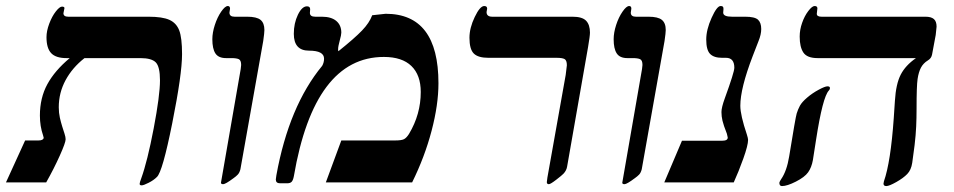

<svg xmlns="http://www.w3.org/2000/svg" viewBox="-58 -609 3184 641"><path d="M138.2 -251Q138.2 -232.4 141.8 -216.3Q145.5 -200.2 149.7 -186.8Q153.8 -173.3 157.5 -162.4Q161.1 -151.4 161.1 -144Q161.1 -132.8 141.6 -89.4Q122.1 -45.9 96.2 0H-38.1L25.9 -140.1H70.8Q86.4 -140.1 87.9 -148.9L85.9 -156.7Q75.2 -187.5 75.2 -223.1Q75.2 -282.2 100.1 -327.9Q125 -373.5 174.8 -415H164.1Q128.4 -415 112.8 -431.6Q97.2 -448.2 97.2 -484.9Q97.2 -505.4 106.4 -530Q115.7 -554.7 128.4 -570.8Q141.1 -586.9 148.9 -586.9Q157.2 -586.9 157.2 -582L153.8 -564.9Q153.8 -553.2 169.9 -553.2H438Q484.4 -553.2 507.6 -542.7Q530.8 -532.2 540.3 -507.6Q549.8 -482.9 549.8 -428.2Q549.8 -361.3 517.1 -198Q484.4 -34.7 465.8 -18.1Q455.1 -7.3 438.2 1.2Q421.4 9.8 415 9.8Q408.2 9.8 408.2 4.9Q408.2 0.5 413.6 -13.7Q434.1 -70.3 455.1 -180.4Q476.1 -290.5 476.1 -340.8Q476.1 -386.2 462.2 -400.6Q448.2 -415 411.1 -415H224.1Q183.6 -383.3 160.9 -341.3Q138.2 -299.3 138.2 -251Z M696.8 -415Q671.4 -415 661.1 -430.7Q650.9 -446.3 650.9 -478Q650.9 -500 659.2 -525.6Q667.5 -551.3 680.4 -570.1Q693.4 -588.9 702.6 -588.9Q710 -588.9 710 -580.1L708 -566.9Q708 -553.2 725.1 -553.2H767.1Q798.8 -553.2 811.8 -542.7Q824.7 -532.2 824.7 -508.8Q824.7 -499.5 820.8 -472.2L744.6 -43.9Q741.7 -32.2 735.8 -26.1Q730 -20 721.7 -14.2Q694.8 5.9 687 5.9Q679.7 5.9 679.7 1L745.6 -378.4L747.1 -392.1Q747.1 -407.7 739.3 -411.4Q731.4 -415 714.8 -415Z M1261.7 -140.1Q1282.7 -140.1 1291 -144.5Q1299.3 -148.9 1307.6 -162.1Q1346.7 -227.5 1346.7 -301.8Q1346.7 -358.4 1315.4 -388.7Q1284.2 -418.9 1223.6 -418.9Q991.2 -418.9 922.9 -20Q920.4 -7.3 915.8 -2.2Q911.1 2.9 900.9 2.9H877Q862.8 2.9 862.8 -9.8L864.7 -23.9Q906.7 -254.9 1017.6 -389.2Q1023.9 -400.4 1023.9 -413.1Q1023.9 -439.9 973.6 -439.9Q922.9 -439.9 922.9 -496.1Q922.9 -531.2 936.5 -559.6Q950.2 -587.9 966.8 -587.9Q977.5 -587.9 977.5 -578.1L976.6 -565.9Q976.6 -553.2 994.6 -553.2H1016.6Q1047.9 -553.2 1064.7 -539.1Q1081.5 -524.9 1081.5 -500Q1081.5 -492.7 1076.2 -473.6Q1070.8 -454.1 1070.8 -444.8V-441.4L1071.8 -438Q1126 -481.4 1150.6 -507.1Q1175.3 -532.7 1184.6 -558.1L1229.5 -563Q1405.8 -563 1405.8 -331.1Q1405.8 -259.3 1382.8 -172.1Q1359.9 -85 1317.9 0H1029.8L1081.5 -140.1Z M1572.3 -416Q1538.1 -416 1523.7 -430.4Q1509.3 -444.8 1509.3 -482.9Q1509.3 -515.6 1526.9 -552.2Q1544.4 -588.9 1558.6 -588.9Q1568.4 -588.9 1568.4 -580.1L1566.4 -568.8Q1566.4 -553.2 1585.4 -553.2H1853.5Q1885.7 -553.2 1898.7 -539.8Q1911.6 -526.4 1911.6 -500Q1911.6 -488.8 1905.3 -452.1L1835.4 -53.2Q1834.5 -46.9 1831.3 -40.5Q1828.1 -34.2 1823.2 -29.1Q1818.4 -23.9 1799.1 -9Q1779.8 5.9 1774.4 5.9Q1767.6 5.9 1767.6 -1L1769.5 -16.1L1830.6 -358.9Q1834.5 -387.7 1834.5 -391.1Q1834.5 -407.7 1826.7 -411.9Q1818.8 -416 1800.3 -416Z M2036.6 -415Q2011.2 -415 2001 -430.7Q1990.7 -446.3 1990.7 -478Q1990.7 -500 1999 -525.6Q2007.3 -551.3 2020.3 -570.1Q2033.2 -588.9 2042.5 -588.9Q2049.8 -588.9 2049.8 -580.1L2047.9 -566.9Q2047.9 -553.2 2064.9 -553.2H2106.9Q2138.7 -553.2 2151.6 -542.7Q2164.6 -532.2 2164.6 -508.8Q2164.6 -499.5 2160.6 -472.2L2084.5 -43.9Q2081.5 -32.2 2075.7 -26.1Q2069.8 -20 2061.5 -14.2Q2034.7 5.9 2026.9 5.9Q2019.5 5.9 2019.5 1L2085.4 -378.4L2086.9 -392.1Q2086.9 -407.7 2079.1 -411.4Q2071.3 -415 2054.7 -415Z M2439.5 -142.1Q2439.5 -124 2423.6 -79.6Q2407.7 -35.2 2391.6 0H2159.7L2218.8 -139.2H2353.5Q2371.6 -139.2 2371.6 -149.9L2368.7 -162.6Q2357.4 -191.4 2354 -206.1Q2350.6 -220.7 2350.6 -234.9Q2350.6 -250 2361.8 -280.8Q2393.6 -368.2 2393.6 -382.8Q2393.6 -416 2365.7 -416H2352.5Q2325.2 -416 2312.5 -429.2Q2299.8 -442.4 2299.8 -477.1Q2299.8 -509.8 2317.6 -549.3Q2335.4 -588.9 2347.7 -588.9Q2353 -588.9 2355.2 -586.9Q2357.4 -585 2357.4 -579.1L2356.4 -566.9Q2356.4 -553.2 2385.7 -553.2H2429.7Q2461.9 -553.2 2472.7 -543.2Q2483.4 -533.2 2483.4 -512.2Q2483.4 -493.7 2474.1 -471.2L2454.6 -420.9Q2413.6 -314 2413.6 -255.9Q2413.6 -224.6 2435.5 -159.7Q2439.5 -147 2439.5 -142.1Z M2671.9 -415Q2636.7 -415 2624.3 -433.3Q2611.8 -451.7 2611.8 -486.8Q2611.8 -509.8 2619.9 -532.7Q2627.9 -555.7 2640.6 -572.3Q2653.3 -588.9 2661.6 -588.9Q2670.9 -588.9 2670.9 -581.1L2668.9 -563Q2668.9 -553.2 2684.6 -553.2H3031.7Q3050.8 -553.2 3059.8 -545.4Q3068.8 -537.6 3068.8 -520L3065.9 -492.2L3053.7 -426.8Q3051.3 -414.1 3039.6 -407.2Q3024.4 -397.9 3016.6 -383.1Q3008.8 -368.2 3005.4 -345.2Q3002 -322.3 3002 -246.1Q3002 -214.4 3000.7 -186.8Q2999.5 -159.2 2995.4 -124.3Q2991.2 -89.4 2987.5 -65.4Q2983.9 -41.5 2970.9 -28.1Q2958 -14.6 2934.3 -1.2Q2910.6 12.2 2900.9 12.2Q2891.6 12.2 2891.6 3.9L2893.1 -3.9Q2915.5 -67.9 2925.8 -213.9L2929.7 -272.5Q2933.1 -328.6 2949 -359.6Q2964.8 -390.6 3000 -415ZM2712.9 -314.9Q2712.9 -310.5 2709 -306.6Q2688.5 -284.7 2666.5 -142.6L2655.8 -74.2Q2651.4 -49.8 2639.9 -33.7Q2628.4 -17.6 2599.1 -2.7Q2569.8 12.2 2552.7 12.2Q2543.9 12.2 2543.9 1Q2544.9 -3.4 2549.8 -10.7Q2568.8 -38.1 2576.7 -86.9Q2597.7 -216.8 2601.8 -230.2Q2606 -243.7 2612.5 -255.9Q2619.1 -268.1 2636.5 -283Q2653.8 -297.9 2675 -309.3Q2696.3 -320.8 2704.6 -320.8Q2712.9 -320.8 2712.9 -314.9Z"/></svg>

Font: Tinos
Style: Bold Italic
Weight: 700
Italic angle: -16.333°
Designer: Steve Matteson
Foundry: Monotype Imaging Inc.
Version: Version 1.23